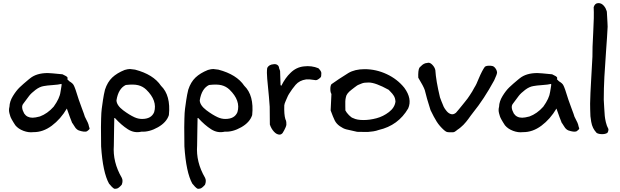

<svg xmlns="http://www.w3.org/2000/svg" viewBox="-20 -845 3998 1238"><path d="M195 7Q164 11 131 -1.5Q98 -14 79 -37Q70 -51 66.5 -56.5Q63 -62 56 -74.5Q49 -87 46.5 -95Q44 -103 41 -114Q38 -125 38 -135.5Q38 -146 41 -157Q42 -191 63.5 -226Q85 -261 107 -282Q129 -303 164 -332Q171 -337 174 -340Q216 -374 288 -374Q303 -374 383 -366Q385 -364 396.5 -359Q408 -354 413 -348.5Q418 -343 414 -334L427 -321Q449 -308 455 -296Q464 -281 488 -202Q490 -194 507.5 -148Q525 -102 527 -93Q552 -47 553 -32L558 -16Q557 -11 549 -5Q541 1 540 2Q523 8 488 -4Q481 -7 475.5 -11.5Q470 -16 467.5 -19.5Q465 -23 458.5 -33Q452 -43 449 -48L445 -53Q434 -79 411 -145Q371 -77 314 -34.5Q257 8 195 7ZM190 -86Q207 -86 237 -94Q286 -112 326 -157Q365 -211 370 -252Q370 -255 374 -275.5Q378 -296 377 -304Q357 -299 319.5 -296.5Q282 -294 262 -290Q236 -286 209 -265.5Q182 -245 168 -227Q154 -209 130 -176Q113 -155 136 -113Q154 -86 190 -86Z M733 371Q725 372 721 372.5Q717 373 710 367.5Q703 362 700 358.5Q697 355 691 348Q685 341 683 339Q643 267 632 99Q632 91 631.5 39.5Q631 -12 631 -25Q631 -38 632 -79.5Q633 -121 636 -143.5Q639 -166 644 -200.5Q649 -235 657 -267Q673 -316 703.5 -345Q734 -374 784 -394Q805 -400 818 -400Q825 -400 851 -396Q969 -365 1018 -292Q1082 -230 1069 -103Q1054 -56 998.5 -24.5Q943 7 892 4Q846 15 804.5 -11.5Q763 -38 721 -84H717Q717 -75 715.5 -7.5Q714 60 714 93Q706 200 765 301Q775 320 765 346Q745 369 733 371ZM896 -78Q956 -78 974 -122Q996 -196 923 -267Q901 -288 871.5 -295.5Q842 -303 791 -297Q743 -274 731 -198Q732 -166 774 -134Q814 -104 847 -89Q871 -78 896 -78Z M1270 371Q1262 372 1258 372.5Q1254 373 1247 367.5Q1240 362 1237 358.5Q1234 355 1228 348Q1222 341 1220 339Q1180 267 1169 99Q1169 91 1168.5 39.5Q1168 -12 1168 -25Q1168 -38 1169 -79.5Q1170 -121 1173 -143.5Q1176 -166 1181 -200.5Q1186 -235 1194 -267Q1210 -316 1240.5 -345Q1271 -374 1321 -394Q1342 -400 1355 -400Q1362 -400 1388 -396Q1506 -365 1555 -292Q1619 -230 1606 -103Q1591 -56 1535.5 -24.5Q1480 7 1429 4Q1383 15 1341.5 -11.5Q1300 -38 1258 -84H1254Q1254 -75 1252.5 -7.5Q1251 60 1251 93Q1243 200 1302 301Q1312 320 1302 346Q1282 369 1270 371ZM1433 -78Q1493 -78 1511 -122Q1533 -196 1460 -267Q1438 -288 1408.5 -295.5Q1379 -303 1328 -297Q1280 -274 1268 -198Q1269 -166 1311 -134Q1351 -104 1384 -89Q1408 -78 1433 -78Z M1794 -292Q1820 -344 1853 -375Q1890 -412 1940 -417Q1989 -423 2033 -405Q2052 -386 2052 -374Q2052 -351 2048 -347Q2029 -328 2016 -328Q2015 -328 2001.5 -330Q1988 -332 1977 -333H1954Q1911 -327 1886 -298L1864 -270Q1839 -235 1833 -219Q1831 -214 1822.5 -195Q1814 -176 1813 -166Q1811 -107 1820 -77Q1825 -68 1826 -57.5Q1827 -47 1826.5 -40.5Q1826 -34 1820.5 -21.5Q1815 -9 1812.5 -5Q1810 -1 1802 13Q1793 23 1783 23Q1764 23 1746.5 4Q1729 -15 1720 -42L1719 -157Q1717 -196 1703 -337Q1699 -379 1703 -407Q1714 -429 1745 -431Q1759 -433 1769 -426Q1779 -419 1780 -404Q1781 -400 1783.5 -395Q1786 -390 1786 -387Q1786 -365 1789 -296Z M2283 5Q2232 -6 2212.5 -11Q2193 -16 2171 -31.5Q2149 -47 2138.5 -68Q2128 -89 2112 -133L2117 -239Q2110 -250 2110 -271Q2110 -292 2117 -302Q2160 -333 2226 -374Q2268 -399 2331 -399Q2405 -399 2473.5 -367Q2542 -335 2587 -279Q2639 -208 2612 -146Q2548 -36 2422 -7Q2406 -1 2386.5 2Q2367 5 2355 5.5Q2343 6 2317 5.5Q2291 5 2283 5ZM2324 -71Q2364 -71 2407.5 -82.5Q2451 -94 2488 -122.5Q2525 -151 2530 -190Q2529 -202 2526.5 -211Q2524 -220 2518.5 -228.5Q2513 -237 2509.5 -241Q2506 -245 2497.5 -254Q2489 -263 2486 -266Q2401 -313 2357 -313Q2326 -313 2313 -307Q2285 -296 2283 -294Q2277 -289 2264 -280Q2251 -271 2246 -266Q2213 -241 2210 -217Q2207 -205 2206.5 -191Q2206 -177 2206.5 -160Q2207 -143 2207 -133Q2214 -119 2230 -102.5Q2246 -86 2258 -83Q2281 -71 2324 -71Z M2885 8Q2868 8 2861.5 6Q2855 4 2843 -6Q2814 -32 2796 -60.5Q2778 -89 2756 -135Q2730 -216 2719 -264Q2711 -288 2677 -344Q2675 -390 2684 -408Q2685 -409 2686.5 -410.5Q2688 -412 2688.5 -413Q2689 -414 2690.5 -415Q2692 -416 2693 -417Q2712 -438 2734 -439Q2750 -445 2766.5 -428.5Q2783 -412 2787 -393Q2791 -325 2817 -217L2826 -193Q2835 -169 2841 -156.5Q2847 -144 2860 -128.5Q2873 -113 2889 -109Q2904 -105 2920 -118Q2923 -121 2940 -141.5Q2957 -162 2960 -166Q2963 -170 2976.5 -186.5Q2990 -203 2995 -210Q3000 -217 3009 -230.5Q3018 -244 3025 -255.5Q3032 -267 3038 -279Q3052 -300 3067 -339Q3089 -391 3106 -414Q3116 -423 3144 -421Q3147 -420 3151 -420Q3164 -419 3174.5 -404.5Q3185 -390 3185 -375Q3185 -368 3170 -335L3166 -326Q3100 -205 3031 -120Q3026 -114 3015 -99Q3004 -84 2999.5 -77.5Q2995 -71 2985 -59Q2975 -47 2968 -40Q2961 -33 2950.5 -24Q2940 -15 2929 -8Q2927 -6 2923.5 -3.5Q2920 -1 2918.5 0Q2917 1 2914.5 3Q2912 5 2910 5.5Q2908 6 2905.5 7Q2903 8 2900 8Q2897 8 2893.5 8Q2890 8 2885 8Z M3352 7Q3321 11 3288 -1.5Q3255 -14 3236 -37Q3227 -51 3223.5 -56.5Q3220 -62 3213 -74.5Q3206 -87 3203.5 -95Q3201 -103 3198 -114Q3195 -125 3195 -135.5Q3195 -146 3198 -157Q3199 -191 3220.5 -226Q3242 -261 3264 -282Q3286 -303 3321 -332Q3328 -337 3331 -340Q3373 -374 3445 -374Q3460 -374 3540 -366Q3542 -364 3553.5 -359Q3565 -354 3570 -348.5Q3575 -343 3571 -334L3584 -321Q3606 -308 3612 -296Q3621 -281 3645 -202Q3647 -194 3664.5 -148Q3682 -102 3684 -93Q3709 -47 3710 -32L3715 -16Q3714 -11 3706 -5Q3698 1 3697 2Q3680 8 3645 -4Q3638 -7 3632.5 -11.5Q3627 -16 3624.5 -19.5Q3622 -23 3615.5 -33Q3609 -43 3606 -48L3602 -53Q3591 -79 3568 -145Q3528 -77 3471 -34.5Q3414 8 3352 7ZM3347 -86Q3364 -86 3394 -94Q3443 -112 3483 -157Q3522 -211 3527 -252Q3527 -255 3531 -275.5Q3535 -296 3534 -304Q3514 -299 3476.5 -296.5Q3439 -294 3419 -290Q3393 -286 3366 -265.5Q3339 -245 3325 -227Q3311 -209 3287 -176Q3270 -155 3293 -113Q3311 -86 3347 -86Z M3863 20Q3840 20 3827 12Q3813 -3 3804.5 -20Q3796 -37 3792 -60Q3788 -83 3787 -95.5Q3786 -108 3785.5 -139Q3785 -170 3785 -177Q3786 -236 3792 -336.5Q3798 -437 3800 -480Q3799 -531 3805 -634.5Q3811 -738 3808 -799Q3816 -825 3838 -825Q3866 -825 3884 -793Q3884 -791 3888 -783Q3892 -775 3893 -769L3897 -697Q3898 -686 3898 -673Q3895 -611 3888 -518Q3881 -425 3877 -350Q3873 -275 3873 -202Q3874 -184 3876 -149Q3878 -114 3879.5 -97.5Q3881 -81 3886.5 -57Q3892 -33 3903 -13Q3904 1 3896 12Q3883 20 3863 20Z"/></svg>

Font: Excalifont
Style: Regular
Weight: 400
Designer: Your Own Font Foundry (Virgil); Ján Filípek / DizajnDesign (Excalifont, modifications)
Foundry: Your Own Font Foundry (Virgil); Ján Filípek / DizajnDesign (Excalifont, modifications)
Version: Version 1.000;Glyphs 3.2 (3227)